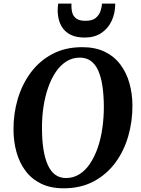

<svg xmlns="http://www.w3.org/2000/svg" viewBox="-20 -1008 762 1038"><path d="M324 10Q253.5 10 202 -15.2Q150.5 -40.5 117.8 -84.5Q85 -128.5 69 -186Q53 -243.5 53 -308Q52.5 -394 76.2 -473.8Q100 -553.5 147 -616.5Q194 -679.5 263.5 -716.2Q333 -753 424.5 -753Q496 -753 547.2 -727.8Q598.5 -702.5 631.2 -658.5Q664 -614.5 679.8 -558Q695.5 -501.5 696 -438.5Q696.5 -351.5 673 -270.8Q649.5 -190 602.5 -127Q555.5 -64 485.8 -27Q416 10 324 10ZM337 -45.5Q376.5 -45.5 409 -65.8Q441.5 -86 466.2 -122.8Q491 -159.5 508 -208.2Q525 -257 533.2 -314Q541.5 -371 541.5 -432Q541 -495 533.5 -544.2Q526 -593.5 510.5 -627.5Q495 -661.5 470.5 -679Q446 -696.5 411.5 -696.5Q372 -696.5 339.5 -676.2Q307 -656 282.2 -619.8Q257.5 -583.5 240.5 -535Q223.5 -486.5 215 -430.2Q206.5 -374 207 -314Q207 -250 215 -200Q223 -150 238.8 -115.5Q254.5 -81 279 -63.2Q303.5 -45.5 337 -45.5ZM438.5 -805Q392.5 -805 363.2 -819.5Q334 -834 318.2 -857.2Q302.5 -880.5 296.8 -907Q291 -933.5 292 -958.5Q292.5 -966.5 293 -974Q293.5 -981.5 294.5 -988.5H366.5Q365 -962.5 370 -941.8Q375 -921 391.8 -908.2Q408.5 -895.5 442 -895.5Q479 -895.5 497.8 -911.2Q516.5 -927 523.5 -948.8Q530.5 -970.5 531.5 -988.5H603Q603 -937 583.8 -895.5Q564.5 -854 527.8 -829.5Q491 -805 438.5 -805Z"/></svg>

Font: Merriweather 24pt
Style: Bold Italic
Weight: 700
Italic angle: -7.8°
Designer: Eben Sorkin
Foundry: Eben Sorkin
Version: Version 2.101